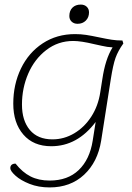

<svg xmlns="http://www.w3.org/2000/svg" viewBox="-20 -669 577 839"><path d="M519 -479Q496 -447 485 -416.5Q474 -386 464 -322L422 -54Q407 39 347.5 94.5Q288 150 197 150Q148 150 109 134.5Q70 119 47.5 98.5Q25 78 25 66Q25 56 31 51Q37 46 48 46Q78 84 113.5 102Q149 120 197 120Q276 120 324 74Q372 28 385 -54L398 -136Q318 -30 204 -30Q126 -30 82 -81Q38 -132 38 -216Q38 -300 71.5 -369.5Q105 -439 166.5 -479.5Q228 -520 308 -520Q333 -520 356 -516.5Q379 -513 412 -506Q445 -499 467.5 -495.5Q490 -492 515 -492ZM472 -462Q449 -463 424 -469Q399 -475 392 -476Q334 -490 300 -490Q234 -490 182.5 -450.5Q131 -411 103.5 -347.5Q76 -284 76 -212Q76 -142 110.5 -101Q145 -60 209 -60Q260 -60 304.5 -86.5Q349 -113 379 -159.5Q409 -206 418 -265L427 -322Q440 -411 472 -462ZM283 -599Q283 -622 296.5 -635.5Q310 -649 333 -649Q349 -649 359 -639.5Q369 -630 369 -615Q369 -593 355 -579Q341 -565 319 -565Q303 -565 293 -574.5Q283 -584 283 -599Z"/></svg>

Font: Thasadith
Style: Italic
Weight: 400
Italic angle: -9°
Designer: Cadson Demak Co.,Ltd.
Foundry: Cadson Demak Co.,Ltd.
Version: Version 1.000; ttfautohint (v1.6)